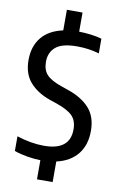

<svg xmlns="http://www.w3.org/2000/svg" viewBox="-105 -916 678 1093"><g transform="rotate(10 234.5 -370.0)"><path d="M190 120V9.5Q155.5 9 114.5 2.2Q73.5 -4.5 38 -17V-102Q120.5 -75 195.5 -75Q345.5 -75 345.5 -195.5Q345.5 -245.5 318.8 -273.2Q292 -301 226 -324L186.5 -337.5Q111.5 -363 68 -411.8Q24.5 -460.5 24.5 -541Q24.5 -619.5 66 -671.2Q107.5 -723 190 -741V-860H280.5V-749.5Q314 -749 349.5 -744.5Q385 -740 412 -732V-647Q381 -656.5 348 -660.8Q315 -665 284 -665Q198 -665 161 -633.8Q124 -602.5 124 -548Q124 -501 148.8 -474Q173.5 -447 235.5 -425.5L275 -412Q356 -384.5 400.2 -335.5Q444.5 -286.5 444.5 -204Q444.5 -122.5 402.2 -69.8Q360 -17 280.5 1V120Z"/></g></svg>

Font: Encode Sans Cnd Md
Style: Regular
Weight: 500
Width: 3
Designer: Multiple Designers
Foundry: Impallari Type
Version: Version 3.002; ttfautohint (v1.8.3) -l 8 -r 50 -G 200 -x 14 